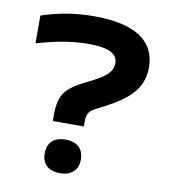

<svg xmlns="http://www.w3.org/2000/svg" viewBox="-79 -747 728 823"><g transform="rotate(10 285.5 -335.0)"><path d="M158 -65V-62C158 -19 185 9 237 9C286 9 315 -19 315 -62V-65C315 -110 286 -137 237 -137C185 -137 158 -110 158 -65ZM37 -521C124 -546 191 -558 261 -558C350 -558 389 -538 389 -496C389 -453 350 -429 291 -400C199 -355 168 -327 168 -234V-206H303V-228C303 -264 315 -276 341 -289C453 -345 534 -396 534 -502C534 -618 446 -679 265 -679C184 -679 112 -667 37 -642Z"/></g></svg>

Font: LT Wave Alt Bold
Style: Regular
Weight: 700
Designer: Daniel Lyons
Version: Version 2.5 (Glyphs App)